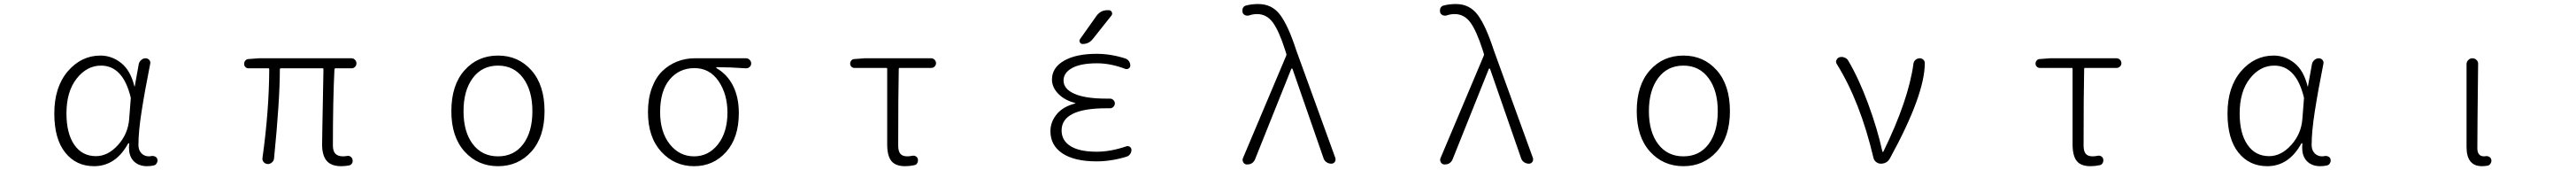

<svg xmlns="http://www.w3.org/2000/svg" viewBox="-20 -828 13040 860"><path d="M456.1 12.7Q365.2 12.7 310.1 -56.2Q254.9 -125 254.9 -253.9Q254.9 -387.7 323.2 -467.3Q391.6 -546.9 488.3 -546.9Q545.9 -546.9 593.3 -509.3Q640.6 -471.7 660.2 -391.6Q660.2 -390.6 661.1 -390.6Q662.1 -390.6 662.1 -391.6L682.6 -504.9Q685.5 -516.6 695.3 -524.9Q705.1 -533.2 716.8 -533.2Q728.5 -533.2 735.8 -524.4Q743.2 -515.6 740.2 -504.9Q712.9 -368.2 696.8 -265.1Q680.7 -162.1 680.7 -94.7Q680.7 -68.4 695.8 -52.7Q710.9 -37.1 733.4 -37.1Q740.2 -37.1 749 -39.1Q757.8 -40 766.1 -35.6Q774.4 -31.2 776.4 -22.5Q777.3 -18.6 777.3 -15.6Q777.3 -8.8 773.4 -2.9Q768.6 6.8 758.8 8.8Q743.2 12.7 724.6 12.7Q678.7 12.7 653.3 -16.6Q632.8 -41 632.8 -81.1Q632.8 -90.8 633.8 -101.6Q633.8 -103.5 631.8 -103.5Q629.9 -103.5 628.9 -102.5Q565.4 12.7 456.1 12.7ZM465.8 -38.1Q526.4 -38.1 577.1 -94.2Q627.9 -150.4 633.8 -225.6L641.6 -326.2Q642.6 -331.1 641.6 -335Q602.5 -496.1 491.2 -496.1Q419.9 -496.1 368.2 -430.7Q316.4 -365.2 316.4 -253.9Q316.4 -153.3 356 -95.7Q395.5 -38.1 465.8 -38.1Z M1707 12.7Q1657.2 12.7 1633.8 -14.2Q1610.4 -41 1610.4 -97.7Q1610.4 -126 1611.8 -190.9Q1613.3 -255.9 1614.7 -341.3Q1616.2 -426.8 1617.2 -477.5Q1617.2 -482.4 1613.3 -482.4H1400.4Q1396.5 -482.4 1396.5 -477.5Q1396.5 -321.3 1367.2 -27.3Q1366.2 -14.6 1356.4 -6.3Q1346.7 2 1335 2Q1322.3 1 1314.5 -8.3Q1306.6 -17.6 1308.6 -29.3Q1341.8 -266.6 1342.8 -477.5Q1342.8 -482.4 1337.9 -482.4H1238.3Q1228.5 -482.4 1222.2 -488.8Q1215.8 -495.1 1215.8 -504.9Q1215.8 -514.6 1222.2 -522Q1228.5 -529.3 1238.3 -529.3L1290 -533.2H1758.8Q1769.5 -533.2 1776.9 -525.4Q1784.2 -517.6 1784.2 -507.3Q1784.2 -497.1 1776.9 -489.7Q1769.5 -482.4 1758.8 -482.4H1677.7Q1673.8 -482.4 1672.9 -477.5Q1665 -324.2 1665 -91.8Q1665 -63.5 1677.7 -50.3Q1690.4 -37.1 1716.8 -37.1Q1723.6 -37.1 1737.3 -39.1Q1747.1 -41 1754.9 -35.2Q1762.7 -29.3 1764.6 -19.5Q1766.6 -9.8 1761.7 -1.5Q1756.8 6.8 1747.1 8.8Q1727.5 12.7 1707 12.7Z M2501 12.7Q2398.4 12.7 2331.5 -61.5Q2264.6 -135.7 2264.6 -265.6Q2264.6 -397.5 2331.1 -472.2Q2397.5 -546.9 2501 -546.9Q2603.5 -546.9 2669.9 -472.2Q2736.3 -397.5 2736.3 -265.6Q2736.3 -135.7 2669.9 -61.5Q2603.5 12.7 2501 12.7ZM2501 -37.1Q2582 -37.1 2628.4 -99.1Q2674.8 -161.1 2674.8 -265.6Q2674.8 -370.1 2627.9 -433.1Q2581.1 -496.1 2501 -496.1Q2419.9 -496.1 2373 -433.1Q2326.2 -370.1 2326.2 -265.6Q2326.2 -161.1 2373 -99.1Q2419.9 -37.1 2501 -37.1Z M3493.2 12.7Q3394.5 12.7 3327.1 -60.5Q3259.8 -133.8 3259.8 -260.7Q3259.8 -329.1 3279.3 -382.3Q3298.8 -435.5 3332 -467.8Q3365.2 -500 3407.2 -516.6Q3449.2 -533.2 3496.1 -533.2H3755.9Q3766.6 -533.2 3774.4 -525.4Q3782.2 -517.6 3782.2 -506.8Q3782.2 -496.1 3774.4 -489.3Q3766.6 -482.4 3755.9 -482.4Q3669.9 -488.3 3607.4 -488.3Q3605.5 -488.3 3605.5 -486.3Q3605.5 -484.4 3606.4 -483.4Q3661.1 -452.1 3690.4 -394Q3719.7 -335.9 3719.7 -255.9Q3719.7 -130.9 3655.3 -59.1Q3590.8 12.7 3493.2 12.7ZM3493.2 -37.1Q3566.4 -37.1 3614.3 -98.1Q3662.1 -159.2 3662.1 -258.8Q3662.1 -351.6 3617.2 -417.5Q3572.3 -483.4 3495.1 -483.4Q3418 -483.4 3369.6 -425.8Q3321.3 -368.2 3321.3 -260.7Q3321.3 -160.2 3370.1 -98.6Q3418.9 -37.1 3493.2 -37.1Z M4561.5 12.7Q4512.7 12.7 4491.7 -13.7Q4470.7 -40 4470.7 -97.7V-479.5Q4470.7 -484.4 4466.8 -484.4H4304.7Q4295.9 -484.4 4289.6 -490.7Q4283.2 -497.1 4283.2 -506.3Q4283.2 -515.6 4289.6 -522.5Q4295.9 -529.3 4304.7 -529.3L4356.4 -533.2H4693.4Q4703.1 -533.2 4710.4 -525.9Q4717.8 -518.6 4717.8 -508.3Q4717.8 -498 4710.4 -491.2Q4703.1 -484.4 4693.4 -484.4H4533.2Q4529.3 -484.4 4529.3 -479.5Q4526.4 -347.7 4526.4 -91.8Q4526.4 -63.5 4537.1 -50.3Q4547.9 -37.1 4572.3 -37.1Q4584 -37.1 4597.7 -40Q4607.4 -42 4615.7 -37.1Q4624 -32.2 4626 -22.5Q4627.9 -12.7 4623 -3.4Q4618.2 5.9 4607.4 7.8Q4584 12.7 4561.5 12.7Z M5530.3 -748Q5550.8 -776.4 5585 -776.4H5592.8Q5602.5 -776.4 5607.4 -767.1Q5612.3 -757.8 5605.5 -749L5510.7 -629.9Q5491.2 -605.5 5460 -605.5Q5450.2 -605.5 5445.8 -614.3Q5441.4 -623 5447.3 -630.9ZM5353.5 -168Q5353.5 -117.2 5398.4 -88.9Q5443.4 -60.5 5531.2 -60.5Q5601.6 -60.5 5681.6 -87.9Q5691.4 -90.8 5699.2 -85Q5707 -79.1 5707 -70.3Q5707 -57.6 5699.7 -47.9Q5692.4 -38.1 5681.6 -35.2Q5604.5 -11.7 5530.3 -11.7Q5418 -11.7 5357.4 -52.2Q5296.9 -92.8 5296.9 -164.1Q5296.9 -212.9 5331.1 -252.9Q5362.3 -289.1 5422.9 -304.7Q5423.8 -304.7 5423.8 -305.7Q5423.8 -306.6 5422.9 -306.6Q5371.1 -320.3 5340.8 -349.6Q5304.7 -383.8 5304.7 -425.8Q5304.7 -485.4 5365.2 -520.5Q5425.8 -555.7 5530.3 -555.7Q5603.5 -555.7 5675.8 -532.2Q5687.5 -528.3 5694.3 -518.6Q5701.2 -508.8 5701.2 -496.1Q5701.2 -487.3 5693.4 -481.9Q5685.5 -476.6 5675.8 -479.5Q5601.6 -507.8 5533.2 -507.8Q5450.2 -507.8 5406.7 -483.9Q5363.3 -460 5363.3 -420.9Q5363.3 -377.9 5418.5 -353.5Q5473.6 -329.1 5580.1 -329.1H5598.6Q5608.4 -329.1 5615.7 -321.8Q5623 -314.5 5623 -304.7Q5623 -294.9 5615.7 -287.6Q5608.4 -280.3 5598.6 -280.3H5580.1Q5353.5 -280.3 5353.5 -168Z M6332 -20.5Q6326.2 -7.8 6314.5 -1Q6305.7 3.9 6294.9 3.9Q6292 3.9 6290 3.9Q6278.3 2.9 6272.5 -7.8Q6269.5 -13.7 6269.5 -18.6Q6269.5 -23.4 6271.5 -28.3L6490.2 -545.9Q6492.2 -549.8 6491.2 -554.7L6484.4 -576.2Q6454.1 -670.9 6422.9 -713.9Q6391.6 -756.8 6342.8 -756.8Q6322.3 -756.8 6302.7 -750Q6292 -747.1 6282.7 -751Q6273.4 -754.9 6269.5 -764.6Q6268.6 -769.5 6268.6 -774.4Q6268.6 -780.3 6270.5 -786.1Q6275.4 -796.9 6286.1 -799.8Q6314.5 -807.6 6349.6 -807.6Q6418.9 -807.6 6460 -752.4Q6501 -697.3 6541 -574.2L6739.3 -28.3Q6740.2 -24.4 6740.2 -21.5Q6740.2 -14.6 6736.3 -8.8Q6729.5 0 6718.8 0Q6705.1 0 6693.8 -7.8Q6682.6 -15.6 6678.7 -29.3L6522.5 -478.5Q6521.5 -481.4 6519 -481.4Q6516.6 -481.4 6515.6 -478.5Z M7332 -20.5Q7326.2 -7.8 7314.5 -1Q7305.7 3.9 7294.9 3.9Q7292 3.9 7290 3.9Q7278.3 2.9 7272.5 -7.8Q7269.5 -13.7 7269.5 -18.6Q7269.5 -23.4 7271.5 -28.3L7490.2 -545.9Q7492.2 -549.8 7491.2 -554.7L7484.4 -576.2Q7454.1 -670.9 7422.9 -713.9Q7391.6 -756.8 7342.8 -756.8Q7322.3 -756.8 7302.7 -750Q7292 -747.1 7282.7 -751Q7273.4 -754.9 7269.5 -764.6Q7268.6 -769.5 7268.6 -774.4Q7268.6 -780.3 7270.5 -786.1Q7275.4 -796.9 7286.1 -799.8Q7314.5 -807.6 7349.6 -807.6Q7418.9 -807.6 7460 -752.4Q7501 -697.3 7541 -574.2L7739.3 -28.3Q7740.2 -24.4 7740.2 -21.5Q7740.2 -14.6 7736.3 -8.8Q7729.5 0 7718.8 0Q7705.1 0 7693.8 -7.8Q7682.6 -15.6 7678.7 -29.3L7522.5 -478.5Q7521.5 -481.4 7519 -481.4Q7516.6 -481.4 7515.6 -478.5Z M8501 12.7Q8398.4 12.7 8331.5 -61.5Q8264.6 -135.7 8264.6 -265.6Q8264.6 -397.5 8331.1 -472.2Q8397.5 -546.9 8501 -546.9Q8603.5 -546.9 8669.9 -472.2Q8736.3 -397.5 8736.3 -265.6Q8736.3 -135.7 8669.9 -61.5Q8603.5 12.7 8501 12.7ZM8501 -37.1Q8582 -37.1 8628.4 -99.1Q8674.8 -161.1 8674.8 -265.6Q8674.8 -370.1 8627.9 -433.1Q8581.1 -496.1 8501 -496.1Q8419.9 -496.1 8373 -433.1Q8326.2 -370.1 8326.2 -265.6Q8326.2 -161.1 8373 -99.1Q8419.9 -37.1 8501 -37.1Z M9545.9 -26.4Q9531.2 0 9500 0Q9487.3 0 9476.6 -8.3Q9465.8 -16.6 9462.9 -29.3Q9395.5 -314.5 9277.3 -503.9Q9273.4 -509.8 9273.4 -515.6Q9273.4 -519.5 9275.4 -523.4Q9279.3 -534.2 9290 -538.1Q9295.9 -540 9301.8 -540Q9308.6 -540 9315.4 -537.1Q9328.1 -533.2 9335 -521.5Q9388.7 -430.7 9435.5 -304.2Q9482.4 -177.7 9507.8 -62.5Q9507.8 -59.6 9510.3 -59.6Q9512.7 -59.6 9513.7 -62.5Q9639.6 -320.3 9665 -503.9Q9666 -516.6 9675.3 -524.9Q9684.6 -533.2 9697.3 -533.2Q9709 -533.2 9716.8 -524.4Q9722.7 -517.6 9722.7 -508.8Q9722.7 -348.6 9545.9 -26.4Z M10561.5 12.7Q10512.7 12.7 10491.7 -13.7Q10470.7 -40 10470.7 -97.7V-479.5Q10470.7 -484.4 10466.8 -484.4H10304.7Q10295.9 -484.4 10289.6 -490.7Q10283.2 -497.1 10283.2 -506.3Q10283.2 -515.6 10289.6 -522.5Q10295.9 -529.3 10304.7 -529.3L10356.4 -533.2H10693.4Q10703.1 -533.2 10710.4 -525.9Q10717.8 -518.6 10717.8 -508.3Q10717.8 -498 10710.4 -491.2Q10703.1 -484.4 10693.4 -484.4H10533.2Q10529.3 -484.4 10529.3 -479.5Q10526.4 -347.7 10526.4 -91.8Q10526.4 -63.5 10537.1 -50.3Q10547.9 -37.1 10572.3 -37.1Q10584 -37.1 10597.7 -40Q10607.4 -42 10615.7 -37.1Q10624 -32.2 10626 -22.5Q10627.9 -12.7 10623 -3.4Q10618.2 5.9 10607.4 7.8Q10584 12.7 10561.5 12.7Z M11456.1 12.7Q11365.2 12.7 11310.1 -56.2Q11254.9 -125 11254.9 -253.9Q11254.9 -387.7 11323.2 -467.3Q11391.6 -546.9 11488.3 -546.9Q11545.9 -546.9 11593.3 -509.3Q11640.6 -471.7 11660.2 -391.6Q11660.2 -390.6 11661.1 -390.6Q11662.1 -390.6 11662.1 -391.6L11682.6 -504.9Q11685.5 -516.6 11695.3 -524.9Q11705.1 -533.2 11716.8 -533.2Q11728.5 -533.2 11735.8 -524.4Q11743.2 -515.6 11740.2 -504.9Q11712.9 -368.2 11696.8 -265.1Q11680.7 -162.1 11680.7 -94.7Q11680.7 -68.4 11695.8 -52.7Q11710.9 -37.1 11733.4 -37.1Q11740.2 -37.1 11749 -39.1Q11757.8 -40 11766.1 -35.6Q11774.4 -31.2 11776.4 -22.5Q11777.3 -18.6 11777.3 -15.6Q11777.3 -8.8 11773.4 -2.9Q11768.6 6.8 11758.8 8.8Q11743.2 12.7 11724.6 12.7Q11678.7 12.7 11653.3 -16.6Q11632.8 -41 11632.8 -81.1Q11632.8 -90.8 11633.8 -101.6Q11633.8 -103.5 11631.8 -103.5Q11629.9 -103.5 11628.9 -102.5Q11565.4 12.7 11456.1 12.7ZM11465.8 -38.1Q11526.4 -38.1 11577.1 -94.2Q11627.9 -150.4 11633.8 -225.6L11641.6 -326.2Q11642.6 -331.1 11641.6 -335Q11602.5 -496.1 11491.2 -496.1Q11419.9 -496.1 11368.2 -430.7Q11316.4 -365.2 11316.4 -253.9Q11316.4 -153.3 11356 -95.7Q11395.5 -38.1 11465.8 -38.1Z M12543 12.7Q12464.8 12.7 12464.8 -85V-503.9Q12464.8 -515.6 12473.6 -524.4Q12482.4 -533.2 12494.6 -533.2Q12506.8 -533.2 12515.6 -524.4Q12524.4 -515.6 12523.4 -503.9Q12519.5 -168 12519.5 -78.1Q12519.5 -37.1 12553.7 -37.1Q12557.6 -37.1 12562.5 -38.1Q12572.3 -39.1 12580.1 -34.2Q12587.9 -29.3 12589.8 -21.5Q12590.8 -17.6 12590.8 -14.6Q12590.8 -7.8 12586.9 -2Q12582 7.8 12572.3 9.8Q12558.6 12.7 12543 12.7Z"/></svg>

Font: Gen Jyuu Gothic L Monospace Light
Style: Regular
Weight: 300
Designer: [Source Han Sans]
Ryoko NISHIZUKA  (kana & ideographs); Paul D. Hunt (Latin, Greek & Cyrillic); Wenlong ZHANG  (bopomofo
Version: Version 1.002.20150607